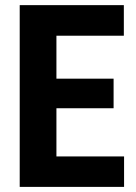

<svg xmlns="http://www.w3.org/2000/svg" viewBox="-20 -731 531 751"><path d="M424.3 -307.6H200.7V-119.1H465.3V0H57.1V-710.9H464.4V-591.3H200.7V-423.3H424.3Z"/></svg>

Font: Roboto Condensed
Style: Bold
Weight: 700
Designer: Google
Version: Version 2.134; 2016